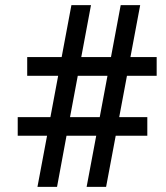

<svg xmlns="http://www.w3.org/2000/svg" viewBox="-20 -731 649 751"><path d="M126.5 0H203.1L240.2 -200.2H356.4L318.8 0H395L432.6 -200.2H556.2V-272.9H446.3L476.6 -434.6H592.8V-507.8H490.2L528.3 -710.9H452.1L414.1 -507.8H297.9L335.9 -710.9H259.3L221.2 -507.8H86.4V-434.6H207.5L177.2 -272.9H49.3V-200.2H164.1ZM253.9 -272.9 284.2 -434.6H400.4L370.1 -272.9Z"/></svg>

Font: Bert Sans Medium
Style: Regular
Weight: 500
Designer: Christian Robertson (Google), Cristiano Sobral
Foundry: Google, Cristiano Sobral
Version: Version 3.101